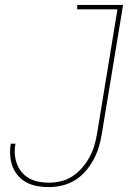

<svg xmlns="http://www.w3.org/2000/svg" viewBox="-20 -755 540 783"><path d="M179 8Q155 8 132 4Q109 0 89 -10.5Q69 -21 54 -38Q39 -55 31 -76.5Q23 -98 21.5 -121.5Q20 -145 24 -169H43Q39 -148 40.5 -127Q42 -106 49 -87Q56 -68 69 -52.5Q82 -37 99.5 -27.5Q117 -18 137.5 -14Q158 -10 179 -10Q204 -10 229 -16Q254 -22 276 -36.5Q298 -51 315.5 -71.5Q333 -92 345.5 -115Q358 -138 365 -162.5Q372 -187 376 -211L459 -717H295V-735H482L395 -208Q391 -182 383 -155.5Q375 -129 361.5 -104Q348 -79 329 -57Q310 -35 285.5 -20Q261 -5 233.5 1.5Q206 8 179 8Z"/></svg>

Font: Iosevka Curly Thin
Style: Italic
Weight: 100
Italic angle: -9°
Monospace: yes
Designer: Belleve Invis
Foundry: Belleve Invis
Version: Version 22.1.2; ttfautohint (v1.8.4)